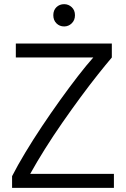

<svg xmlns="http://www.w3.org/2000/svg" viewBox="-20 -902 606 922"><path d="M38 0V-56Q64 -107 101 -168.5Q138 -230 181 -294.5Q224 -359 268.5 -421Q313 -483 354 -536Q395 -589 428 -626H56V-693H517V-626Q489 -593 450 -544Q411 -495 367.5 -436Q324 -377 279.5 -313Q235 -249 195.5 -186Q156 -123 125 -67H527V0ZM288 -775Q266 -775 251 -790Q236 -805 236 -829Q236 -853 251 -867.5Q266 -882 288 -882Q309 -882 324.5 -867.5Q340 -853 340 -829Q340 -805 324.5 -790Q309 -775 288 -775Z"/></svg>

Font: Ubuntu Sans
Style: Regular
Weight: 400
Designer: Dalton Maag Ltd
Foundry: Dalton Maag Ltd
Version: Version 1.006; ttfautohint (v1.8.4.7-5d5b)